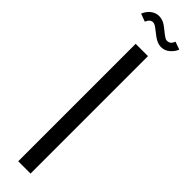

<svg xmlns="http://www.w3.org/2000/svg" viewBox="-332 -939 915 915"><g transform="rotate(45 125.0 -482.0)"><path d="M83.5 -791.5H166.5V0H83.5ZM69.8 -964.4Q97.2 -964.4 123 -942.9L150.9 -920.9Q153.8 -918.9 157.5 -916.3Q161.1 -913.6 163.1 -912.4Q165 -911.1 168 -909.7Q170.9 -908.2 173.3 -907.7Q175.8 -907.2 179.2 -907.2Q201.7 -907.2 210.4 -933.1L250 -918.9Q243.2 -899.9 224.1 -882.8Q205.1 -865.7 179.2 -865.7Q154.3 -865.7 126 -887.7L98.1 -909.2Q81.1 -922.9 69.8 -922.9Q50.3 -922.9 39.6 -897L0 -911.6Q11.2 -938 29.8 -951.2Q48.3 -964.4 69.8 -964.4Z"/></g></svg>

Font: Resagnicto
Style: Regular
Weight: 500
Version: Version 0.9991